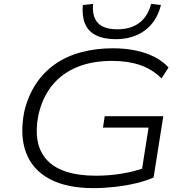

<svg xmlns="http://www.w3.org/2000/svg" viewBox="-20 -962 956 990"><path d="M462 8Q324 8 236 -39Q148 -86 114.5 -174.5Q81 -263 105 -386Q124 -466 164 -527.5Q204 -589 263 -630.5Q322 -672 398 -692.5Q474 -713 562 -713Q624 -713 678 -702Q732 -691 775.5 -669Q819 -647 849 -614L813 -558Q765 -605 702.5 -626.5Q640 -648 558 -648Q456 -648 378.5 -616.5Q301 -585 250 -523Q199 -461 178 -369Q148 -215 223.5 -135.5Q299 -56 475 -56Q541 -56 606.5 -66.5Q672 -77 730 -98L709 -69L746 -304H511L520 -363H822L772 -47Q735 -30 683 -17.5Q631 -5 573.5 1.5Q516 8 462 8ZM576 -760Q515 -760 475 -780Q435 -800 418.5 -839.5Q402 -879 407 -936L460 -942Q454 -878 484 -844.5Q514 -811 585 -811Q656 -811 699.5 -845Q743 -879 759 -942L810 -936Q788 -850 727 -805Q666 -760 576 -760Z"/></svg>

Font: Nunito Sans 10pt Expanded Light
Style: Italic
Weight: 300
Width: 7
Italic angle: -9°
Designer: Vernon Adams
Foundry: Vernon Adams
Version: Version 3.101;gftools[0.9.27]